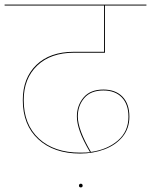

<svg xmlns="http://www.w3.org/2000/svg" viewBox="-30 -700 656 834"><path d="M426 -472V-471H292Q190 -471 131.5 -415Q73 -359 73 -265Q73 -159 139 -98Q205 -37 318 -37Q347 -37 361 -39Q330 -92 317 -128.5Q304 -165 304 -194Q304 -242 333 -276.5Q362 -311 419 -311Q472 -311 502 -280Q532 -249 532 -193Q532 -142 502.5 -106Q473 -70 424 -51.5Q375 -33 318 -33Q204 -33 136.5 -95Q69 -157 69 -265Q69 -361 128 -418Q187 -475 291 -475H422V-676H-10V-680H606V-676H426ZM365 -40Q436 -50 482 -89.5Q528 -129 528 -193Q528 -247 499 -277Q470 -307 419 -307Q364 -307 336 -274Q308 -241 308 -194Q308 -137 365 -40ZM313 106Q313 103 315 100.5Q317 98 321 98Q325 98 327 100.5Q329 103 329 106Q329 114 321 114Q313 114 313 106Z"/></svg>

Font: FiraGO Four
Style: Regular
Weight: 100
Designer: bBox Type
Foundry: bBox Type GmbH
Version: Version 1.001